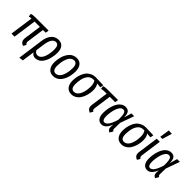

<svg xmlns="http://www.w3.org/2000/svg" viewBox="194 -2068 3557 3557"><g transform="rotate(45 1972.0 -290.0)"><path d="M413.1 -460 366.2 -123Q361.8 -91.3 367.7 -75.9Q373.5 -60.5 393.1 -48.8L359.9 9.8Q313 -8.3 295.7 -38.8Q278.3 -69.3 285.2 -122.1L332 -460H192.9L127.9 0H47.9L112.8 -460Q87.4 -460 50.8 -450.2L43 -511.2Q76.7 -525.9 144 -525.9H495.1L483.9 -460Z M749 -537.1Q823.7 -537.1 863.3 -488.5Q902.8 -439.9 902.8 -354Q902.8 -313.5 897.2 -272.2Q891.6 -231 880.4 -189.5Q869.1 -147.9 850.3 -111.8Q831.5 -75.7 807.4 -47.9Q783.2 -20 749.5 -3.9Q715.8 12.2 676.8 12.2Q614.7 12.2 583 -43.9L547.9 202.1L466.8 212.9L537.6 -298.8Q553.7 -415.5 609.9 -476.3Q666 -537.1 749 -537.1ZM671.9 -55.2Q710.9 -55.2 740.7 -83.5Q770.5 -111.8 786.9 -157.7Q803.2 -203.6 811 -253.2Q818.8 -302.7 818.8 -354Q818.8 -473.1 743.7 -473.1Q694.3 -473.1 661.4 -423.6Q628.4 -374 615.7 -280.8L591.8 -111.8Q616.2 -55.2 671.9 -55.2Z M1144.5 12.2Q1068.4 12.2 1026.4 -40.3Q984.4 -92.8 984.4 -183.1Q984.4 -221.2 990.2 -260.7Q996.1 -300.3 1007.8 -340.6Q1019.5 -380.9 1039.6 -415.8Q1059.6 -450.7 1085.2 -478Q1110.8 -505.4 1147.2 -521.2Q1183.6 -537.1 1226.1 -537.1Q1302.7 -537.1 1344 -485.6Q1385.3 -434.1 1385.3 -342.8Q1385.3 -305.2 1379.6 -266.1Q1374 -227.1 1362.5 -186.5Q1351.1 -146 1331.5 -110.8Q1312 -75.7 1286.4 -47.9Q1260.7 -20 1224.1 -3.9Q1187.5 12.2 1144.5 12.2ZM1147.5 -54.2Q1182.1 -54.2 1210 -74.7Q1237.8 -95.2 1254.6 -127Q1271.5 -158.7 1283 -199.5Q1294.4 -240.2 1298.8 -277.6Q1303.2 -314.9 1303.2 -350.1Q1303.2 -410.6 1282.5 -440.9Q1261.7 -471.2 1223.1 -471.2Q1188 -471.2 1160.2 -450.7Q1132.3 -430.2 1115.5 -398.7Q1098.6 -367.2 1087.4 -326.4Q1076.2 -285.6 1071.8 -248.5Q1067.4 -211.4 1067.4 -175.8Q1067.4 -54.2 1147.5 -54.2Z M1623 12.2Q1546.9 12.2 1504.9 -40.3Q1462.9 -92.8 1462.9 -183.1Q1462.9 -228 1470.2 -272.7Q1477.5 -317.4 1496.6 -365.2Q1515.6 -413.1 1544.7 -449.2Q1573.7 -485.4 1621.6 -508.8Q1669.4 -532.2 1730 -532.2Q1801.8 -532.2 1927.7 -525.9L1916 -460.9L1822.8 -469.2Q1840.8 -447.8 1851.8 -411.6Q1862.8 -375.5 1862.8 -334Q1862.8 -290.5 1855.2 -245.4Q1847.7 -200.2 1829.3 -153.3Q1811 -106.4 1784.7 -70.3Q1758.3 -34.2 1716.3 -11Q1674.3 12.2 1623 12.2ZM1626 -54.2Q1660.6 -54.2 1688.5 -74.7Q1716.3 -95.2 1733.2 -126.2Q1750 -157.2 1761.5 -196.8Q1772.9 -236.3 1777.3 -271.7Q1781.7 -307.1 1781.7 -338.9Q1781.7 -430.7 1747.1 -472.2H1722.7Q1687 -472.2 1658.2 -458Q1629.4 -443.8 1610.8 -418.9Q1592.3 -394 1578.9 -364.7Q1565.4 -335.4 1558.6 -300.5Q1551.8 -265.6 1548.8 -235.6Q1545.9 -205.6 1545.9 -175.8Q1545.9 -54.2 1626 -54.2Z M2163.6 -460 2116.7 -123Q2112.3 -90.8 2117.9 -75.4Q2123.5 -60.1 2143.6 -48.8L2109.9 9.8Q2063 -8.3 2045.7 -39.1Q2028.3 -69.8 2035.6 -122.1L2082.5 -460H2025.9Q1987.3 -460 1944.8 -450.2L1935.5 -511.2Q1970.7 -525.9 2031.7 -525.9H2315.4L2304.7 -460Z M2508.3 -537.1Q2566.4 -537.1 2594.2 -499Q2622.1 -460.9 2620.6 -375L2665.5 -525.9H2737.3L2640.6 -253.9L2637.7 -105Q2637.7 -84 2643.8 -73.2Q2649.9 -62.5 2665.5 -55.2L2628.4 11.2Q2601.1 5.9 2584.5 -18.1Q2567.9 -42 2569.3 -81.1L2572.8 -141.1Q2515.1 12.2 2413.6 12.2Q2355 12.2 2320.8 -33.2Q2286.6 -78.6 2286.6 -163.1Q2286.6 -211.9 2293.9 -262Q2301.3 -312 2318.4 -362.1Q2335.4 -412.1 2360.4 -450.4Q2385.3 -488.8 2423.6 -512.9Q2461.9 -537.1 2508.3 -537.1ZM2507.3 -472.2Q2472.7 -472.2 2444.8 -439.5Q2417 -406.7 2401.4 -357.2Q2385.7 -307.6 2377.7 -256.8Q2369.6 -206.1 2369.6 -162.1Q2369.6 -53.2 2427.7 -53.2Q2445.3 -53.2 2461.7 -62.5Q2478 -71.8 2497.1 -94.2Q2516.1 -116.7 2536.4 -160.6Q2556.6 -204.6 2576.7 -268.1Q2579.1 -348.6 2571.8 -393.8Q2564.5 -439 2549.3 -455.6Q2534.2 -472.2 2507.3 -472.2Z M2934.1 12.2Q2857.9 12.2 2815.9 -40.3Q2773.9 -92.8 2773.9 -183.1Q2773.9 -228 2781.2 -272.7Q2788.6 -317.4 2807.6 -365.2Q2826.7 -413.1 2855.7 -449.2Q2884.8 -485.4 2932.6 -508.8Q2980.5 -532.2 3041 -532.2Q3112.8 -532.2 3238.8 -525.9L3227.1 -460.9L3133.8 -469.2Q3151.9 -447.8 3162.8 -411.6Q3173.8 -375.5 3173.8 -334Q3173.8 -290.5 3166.3 -245.4Q3158.7 -200.2 3140.4 -153.3Q3122.1 -106.4 3095.7 -70.3Q3069.3 -34.2 3027.3 -11Q2985.4 12.2 2934.1 12.2ZM2937 -54.2Q2971.7 -54.2 2999.5 -74.7Q3027.3 -95.2 3044.2 -126.2Q3061 -157.2 3072.5 -196.8Q3084 -236.3 3088.4 -271.7Q3092.8 -307.1 3092.8 -338.9Q3092.8 -430.7 3058.1 -472.2H3033.7Q2998 -472.2 2969.2 -458Q2940.4 -443.8 2921.9 -418.9Q2903.3 -394 2889.9 -364.7Q2876.5 -335.4 2869.6 -300.5Q2862.8 -265.6 2859.9 -235.6Q2856.9 -205.6 2856.9 -175.8Q2856.9 -54.2 2937 -54.2Z M3377.9 -793 3461.9 -787.1 3404.8 -597.2H3348.6ZM3408.7 -525.9 3352.5 -123Q3348.1 -90.8 3354 -75.4Q3359.9 -60.1 3379.9 -48.8L3345.7 9.8Q3298.8 -8.3 3281.5 -39.1Q3264.2 -69.8 3271.5 -122.1L3327.6 -525.9Z M3705.1 -537.1Q3763.2 -537.1 3791 -499Q3818.8 -460.9 3817.4 -375L3862.3 -525.9H3934.1L3837.4 -253.9L3834.5 -105Q3834.5 -84 3840.6 -73.2Q3846.7 -62.5 3862.3 -55.2L3825.2 11.2Q3797.9 5.9 3781.2 -18.1Q3764.6 -42 3766.1 -81.1L3769.5 -141.1Q3711.9 12.2 3610.4 12.2Q3551.8 12.2 3517.6 -33.2Q3483.4 -78.6 3483.4 -163.1Q3483.4 -211.9 3490.7 -262Q3498 -312 3515.1 -362.1Q3532.2 -412.1 3557.1 -450.4Q3582 -488.8 3620.4 -512.9Q3658.7 -537.1 3705.1 -537.1ZM3704.1 -472.2Q3669.4 -472.2 3641.6 -439.5Q3613.8 -406.7 3598.1 -357.2Q3582.5 -307.6 3574.5 -256.8Q3566.4 -206.1 3566.4 -162.1Q3566.4 -53.2 3624.5 -53.2Q3642.1 -53.2 3658.4 -62.5Q3674.8 -71.8 3693.8 -94.2Q3712.9 -116.7 3733.2 -160.6Q3753.4 -204.6 3773.4 -268.1Q3775.9 -348.6 3768.6 -393.8Q3761.2 -439 3746.1 -455.6Q3731 -472.2 3704.1 -472.2Z"/></g></svg>

Font: Fira Sans Compressed Book
Style: Italic
Weight: 350
Width: 3
Italic angle: -8°
Designer: Carrois Corporate & Edenspiekermann AG
Foundry: Carrois Corporate GbR & Edenspiekermann AG
Version: Version 4.203;PS 004.203;hotconv 1.0.88;makeotf.lib2.5.64775